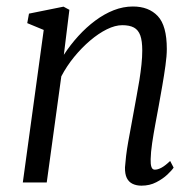

<svg xmlns="http://www.w3.org/2000/svg" viewBox="-20 -576 620 606"><path d="M181.5 -403Q202 -434.5 227.2 -462.2Q252.5 -490 280.8 -511Q309 -532 339 -543.8Q369 -555.5 399.5 -555.5Q449.5 -555.5 478 -525.2Q506.5 -495 506.5 -421.5Q506.5 -399.5 502.2 -369Q498 -338.5 492.2 -305.2Q486.5 -272 481 -242Q476 -214.5 470.2 -183.8Q464.5 -153 460.2 -124.2Q456 -95.5 455.5 -73.5Q455 -57.5 458 -49Q461 -40.5 468.5 -40.5Q478.5 -40.5 490.2 -47Q502 -53.5 517 -68L528 -47Q523 -39 508.5 -25.2Q494 -11.5 473.2 -0.8Q452.5 10 426.5 10Q410.5 10 398.5 4.2Q386.5 -1.5 380.2 -14.2Q374 -27 374.5 -48Q375.5 -63 378 -84Q380.5 -105 384.8 -129Q389 -153 393.8 -177.8Q398.5 -202.5 402.5 -225.5Q406.5 -248.5 411.2 -273.2Q416 -298 420 -323.2Q424 -348.5 426.5 -372.2Q429 -396 429 -416.5Q429 -447 422.8 -464.2Q416.5 -481.5 402.8 -489Q389 -496.5 366 -496.5Q343.5 -496.5 317.2 -483.5Q291 -470.5 264.5 -448Q238 -425.5 214.2 -396.5Q190.5 -367.5 173.5 -335L127.5 0H52L118 -481.5L66 -503L71.5 -533L180.5 -555L199 -545Z"/></svg>

Font: Merriweather 48pt Light
Style: Italic
Weight: 300
Italic angle: -7.8°
Version: Version 2.101